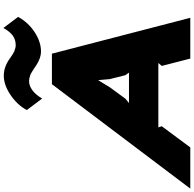

<svg xmlns="http://www.w3.org/2000/svg" viewBox="-79 -1109 1134 1124"><g transform="rotate(-90 488.0 -547.0)"><path d="M446.8 -358.9H625L609.9 -379.9L586.9 -471.2L581.1 -537.1H579.1L539.1 -471.2L472.2 -379.9ZM735.8 -810.1 945.8 0H707L664.1 -167L681.2 -187H304.2L311 -167L187 0H-54.2L557.1 -810.1ZM886.2 -1094.2 951.2 -1007.8Q917.5 -947.3 860.8 -910.6Q804.2 -874 749 -874Q703.6 -874 649.9 -914.1Q620.6 -932.6 612.8 -936Q591.8 -943.8 574.2 -943.8Q547.9 -943.8 521.5 -924.3Q495.1 -904.8 473.1 -867.2L405.8 -957Q434.1 -1011.2 492.9 -1051.5Q551.8 -1091.8 607.9 -1091.8Q659.7 -1091.8 710.9 -1054.2Q734.4 -1037.6 748 -1030.8Q772 -1022 784.2 -1022Q817.4 -1022 841.1 -1038.8Q864.7 -1055.7 886.2 -1094.2Z"/></g></svg>

Font: Sinkin Sans 900 X Black Italic
Style: Regular
Weight: 950
Italic angle: -112°
Designer: Keith Bates
Foundry: K-Type
Version: Sinkin Sans (version 1.0)  by Keith Bates   •   © 2014   www